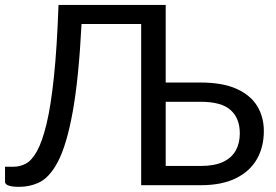

<svg xmlns="http://www.w3.org/2000/svg" viewBox="-24 -736 1098 763"><path d="M52 6.5Q-2 6.5 -4 -12.5V-73.5H31Q55.5 -73.5 78.8 -85.8Q102 -98 122.8 -135Q143.5 -172 160.8 -243Q178 -314 190.2 -429.8Q202.5 -545.5 208.5 -716.5H634.5V-408H773.5Q860 -408 915.5 -383.2Q971 -358.5 997.8 -315Q1024.5 -271.5 1024.5 -215Q1024.5 -152 996.8 -103.5Q969 -55 913.2 -27.5Q857.5 0 773.5 0H537V-640.5H300Q289 -424.5 265 -292Q241 -159.5 205.8 -92.8Q170.5 -26 125 -8Q91 6.5 52 6.5ZM773.5 -76.5Q828.5 -76.5 862.8 -92.8Q897 -109 913 -138.2Q929 -167.5 929 -205.5Q929 -266 892.5 -298.5Q856.5 -331.5 773.5 -331.5H634.5V-76.5Z"/></svg>

Font: Verano Sans
Style: Regular
Weight: 400
Designer: Lukasz Dziedzic with Adam Twardoch and Botio Nikoltchev
Foundry: tyPoland Lukasz Dziedzic
Version: Version 3.001;December 28, 2019;FontCreator 12.0.0.2547 64-b